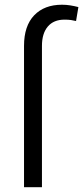

<svg xmlns="http://www.w3.org/2000/svg" viewBox="-20 -780 347 800"><path d="M154.8 0H80.1V-588.9Q80.1 -671.9 122.3 -716.1Q164.6 -760.3 238.3 -760.3Q255.9 -760.3 272.7 -757.6Q289.6 -754.9 306.6 -750.5L296.9 -692.4Q287.6 -694.8 276.1 -696.5Q264.6 -698.2 249 -698.2Q203.6 -698.2 179.2 -669.4Q154.8 -640.6 154.8 -588.9Z"/></svg>

Font: Vazirmatn RD Light
Style: Regular
Weight: 300
Designer: Saber Rastikerdar
Foundry: Saber Rastikerdar
Version: Version 32.102